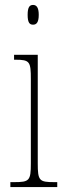

<svg xmlns="http://www.w3.org/2000/svg" viewBox="-20 -758 259 778"><path d="M114 -658C127 -658 137 -666 137 -698C137 -729 127 -738 114 -738C100 -738 92 -729 92 -698C92 -666 100 -658 114 -658ZM22 0H212V-20H199C139 -20 133 -26 133 -96V-536H37V-516H43C101 -516 105 -508 105 -437V-96C105 -26 99 -20 38 -20H22Z"/></svg>

Font: Noto Serif Armenian ExtraCondensed Thin
Style: Regular
Weight: 100
Width: 2
Designer: Monotype Design Team
Foundry: Monotype Imaging Inc.
Version: Version 2.008